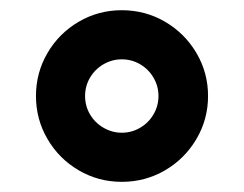

<svg xmlns="http://www.w3.org/2000/svg" viewBox="-20 -732 480 378"><path d="M50.8 -543Q50.8 -588.9 73.5 -627.7Q96.2 -666.5 135 -689.2Q173.8 -711.9 219.7 -711.9Q266.1 -711.9 304.9 -689.2Q343.8 -666.5 366.7 -627.7Q389.6 -588.9 389.6 -543Q389.6 -497.1 366.7 -458.3Q343.8 -419.4 304.9 -396.7Q266.1 -374 219.7 -374Q173.8 -374 135 -396.7Q96.2 -419.4 73.5 -458.3Q50.8 -497.1 50.8 -543ZM292 -543Q292 -562.5 282.2 -579.1Q272.5 -595.7 255.9 -605.5Q239.3 -615.2 219.7 -615.2Q200.7 -615.2 183.8 -605.5Q167 -595.7 157.2 -579.1Q147.5 -562.5 147.5 -543Q147.5 -523.4 157.2 -506.8Q167 -490.2 183.8 -480.5Q200.7 -470.7 219.7 -470.7Q239.3 -470.7 255.9 -480.5Q272.5 -490.2 282.2 -506.8Q292 -523.4 292 -543Z"/></svg>

Font: WEMIX Pretendard
Style: Bold
Weight: 700
Designer: Base glyphs from Inter by Rasmus Andersson; Hangeul glyphs from Noto Sans CJK(Source Han Sans) by Jang Soo-young and Kan
Foundry: Kil Hyung-jin
Version: Version 1.000